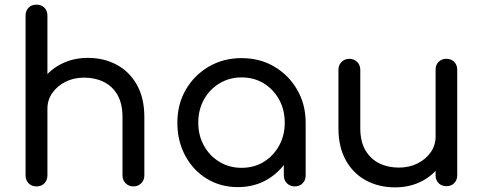

<svg xmlns="http://www.w3.org/2000/svg" viewBox="-20 -801 2077 826"><path d="M554 1Q534 1 520.5 -12.5Q507 -26 507 -46V-297Q507 -355 485.5 -392.5Q464 -430 426.5 -448.5Q389 -467 342 -467Q297 -467 261.5 -449Q226 -431 205 -401Q184 -371 184 -333H123Q124 -396 155 -445.5Q186 -495 239 -523.5Q292 -552 358 -552Q427 -552 482 -522.5Q537 -493 569 -436Q601 -379 601 -297V-46Q601 -26 587.5 -12.5Q574 1 554 1ZM137 1Q116 1 103 -12.5Q90 -26 90 -46V-500Q90 -521 103 -534Q116 -547 137 -547Q158 -547 171 -534Q184 -521 184 -500V-46Q184 -26 171 -12.5Q158 1 137 1ZM137 -207Q116 -207 103 -220.5Q90 -234 90 -254V-734Q90 -755 103 -768Q116 -781 137 -781Q158 -781 171 -768Q184 -755 184 -734V-254Q184 -234 171 -220.5Q158 -207 137 -207Z M1003 4Q929 4 870 -32Q811 -68 777 -131Q743 -194 743 -273Q743 -353 779.5 -415.5Q816 -478 878.5 -514.5Q941 -551 1019 -551Q1098 -551 1160 -514.5Q1222 -478 1258.5 -415Q1295 -352 1295 -273L1259 -265Q1259 -189 1225.5 -128Q1192 -67 1134.5 -31.5Q1077 4 1003 4ZM1019 -79Q1073 -79 1114.5 -104.5Q1156 -130 1180.5 -174Q1205 -218 1205 -273Q1205 -329 1180.5 -373Q1156 -417 1114.5 -442.5Q1073 -468 1019 -468Q967 -468 924.5 -442.5Q882 -417 857.5 -373Q833 -329 833 -273Q833 -218 857.5 -174Q882 -130 924.5 -104.5Q967 -79 1019 -79ZM1248 1Q1228 1 1214.5 -12.5Q1201 -26 1201 -46V-205L1220 -302L1295 -273V-46Q1295 -26 1282 -12.5Q1269 1 1248 1Z M1680 5Q1610 5 1555 -24.5Q1500 -54 1468 -111Q1436 -168 1436 -250V-501Q1436 -521 1449.5 -534.5Q1463 -548 1483 -548Q1503 -548 1516.5 -534.5Q1530 -521 1530 -501V-250Q1530 -192 1552 -154.5Q1574 -117 1611.5 -98.5Q1649 -80 1696 -80Q1741 -80 1776.5 -98Q1812 -116 1833 -146Q1854 -176 1854 -214H1914Q1913 -152 1882 -102Q1851 -52 1798.5 -23.5Q1746 5 1680 5ZM1900 0Q1880 0 1867 -13Q1854 -26 1854 -47V-501Q1854 -522 1867 -535Q1880 -548 1900 -548Q1921 -548 1934 -535Q1947 -522 1947 -501V-47Q1947 -26 1934 -13Q1921 0 1900 0Z"/></svg>

Font: Comfortaa SemiBold
Style: Regular
Weight: 600
Designer: Johan Aakerlund
Foundry: Johan Aakerlund
Version: Version 3.104; ttfautohint (v1.8.1.43-b0c9)